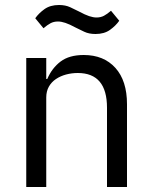

<svg xmlns="http://www.w3.org/2000/svg" viewBox="-20 -748 608 768"><path d="M85 0V-516H165V-432H169Q188 -476 222.5 -502Q257 -528 315 -528Q395 -528 441.5 -476.5Q488 -425 488 -331V0H408V-317Q408 -456 291 -456Q267 -456 244.5 -450Q222 -444 204 -432Q186 -420 175.5 -401.5Q165 -383 165 -358V0ZM362 -612Q336 -612 317 -621Q298 -630 282 -638Q258 -651 241.5 -656.5Q225 -662 212 -662Q195 -662 182 -655Q169 -648 154 -635L121 -675Q135 -695 158 -711.5Q181 -728 216 -728Q242 -728 261 -719Q280 -710 296 -702Q320 -689 336.5 -683.5Q353 -678 366 -678Q383 -678 396 -685Q409 -692 424 -705L457 -665Q443 -645 420 -628.5Q397 -612 362 -612Z"/></svg>

Font: IBM Plex Thai
Style: Regular
Weight: 400
Designer: Mike Abbink, Paul van der Laan, Pieter van Rosmalen, Ben Mitchell, Mark Frömberg
Foundry: Bold Monday
Version: Version 1.0